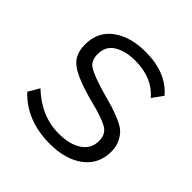

<svg xmlns="http://www.w3.org/2000/svg" viewBox="-148 -650 780 780"><g transform="rotate(45 241.5 -260.0)"><path d="M246 10Q113 10 32 -75L60 -123Q142 -45 243 -45Q305 -45 342.5 -70Q380 -95 380 -140Q380 -179 350.5 -196Q321 -213 246 -232Q233 -235 226 -237Q137 -262 99.5 -290.5Q62 -319 62 -377Q62 -450 116.5 -490Q171 -530 257 -530Q377 -530 438 -458L405 -412Q351 -475 253 -475Q199 -475 162.5 -453.5Q126 -432 126 -385Q126 -347 152.5 -330.5Q179 -314 251 -293Q295 -281 318 -274Q341 -267 370 -254.5Q399 -242 412.5 -228.5Q426 -215 436 -194Q446 -173 446 -145Q446 -73 391.5 -31.5Q337 10 246 10Z"/></g></svg>

Font: Raleway-v4020
Style: Regular
Weight: 400
Designer: Matt McInerney, Pablo Impallari, Rodrigo Fuenzalida
Foundry: Matt McInerney, Pablo Impallari, Rodrigo Fuenzalida
Version: Version 4.020;PS 004.020;hotconv 1.0.88;makeotf.lib2.5.64775